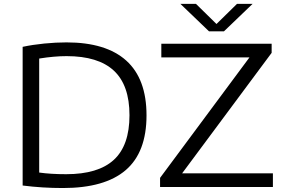

<svg xmlns="http://www.w3.org/2000/svg" viewBox="-20 -966 1466 992"><path d="M97 -7.5V-724Q148 -735 208.2 -741Q268.5 -747 323.5 -747Q528 -747 632.5 -652.8Q737 -558.5 737 -370Q737 -179 629.2 -86.8Q521.5 5.5 305 5.5Q198.5 5.5 97 -7.5ZM649 -370.5Q649 -526 568.2 -601Q487.5 -676 324 -676Q260.5 -676 182.5 -663.5V-74.5Q242 -66 322 -66Q487.5 -66 568.2 -140.2Q649 -214.5 649 -370.5ZM921 -70.5H1390V0H807V-47L1269 -669.5H813.5V-740H1383.5V-693ZM1204.5 -946H1285L1137 -804H1060L912 -946H992.5L1098.5 -842Z"/></svg>

Font: Encode Sans Expanded
Style: Regular
Weight: 400
Width: 7
Designer: Multiple Designers
Foundry: Impallari Type
Version: Version 2.000